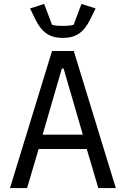

<svg xmlns="http://www.w3.org/2000/svg" viewBox="-20 -958 640 978"><path d="M570 0 355.8 -698.2H245L30.9 0H117.9L176.8 -198.9H421.9L480.8 0ZM133.2 -915.1 160.9 -858C192.8 -794 231.9 -764.9 300.1 -764.9C367.9 -764.9 407 -794 438.9 -858L467 -915.1L394.9 -937.9L355.1 -832C340.9 -827.1 316.1 -826 300.1 -826C284.1 -826 258.9 -827.1 245 -832L204.9 -937.9ZM197.1 -272 295.1 -609H304L402 -272Z"/></svg>

Font: Margiela Mono
Style: Regular
Weight: 400
Designer: Mike Abbink, Paul van der Laan, Pieter van Rosmalen
Foundry: Bold Monday
Version: Version 2.003 2021